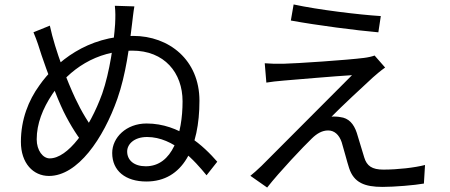

<svg xmlns="http://www.w3.org/2000/svg" viewBox="-20 -809 2040 871"><path d="M589.6 -780 501 -782.8C504 -753.7 503.8 -734.2 502.2 -699.8C496.5 -615.5 477.8 -482.1 443.8 -384.6C385.6 -223.5 287 -90.5 205.5 -90.5C174.8 -90.5 146.5 -126.2 146.5 -177C146.5 -247.2 173.3 -316 218 -382.9C293.8 -493.9 415.5 -578.9 579 -579.3C726.2 -579.7 808.2 -478.6 808.2 -349.4C808.2 -201.4 762.7 -54.7 641.4 -54.7C588.4 -54.7 556.9 -81.8 556.9 -121.9C556.9 -154.4 587.9 -187.5 647.2 -187.5C769.2 -187.5 864.6 -77.8 917 -13.8L965.6 -75.4C904.5 -145.5 796.5 -248.8 644.8 -248.8C552.7 -248.8 489 -184.9 489 -115C489 -34.1 549.1 14.4 644.1 14.4C810.7 14.4 884.8 -140.7 884.8 -352C884.8 -537.6 746.4 -646.1 584.3 -646.1C376.5 -646.1 233.5 -528.6 158.4 -421.2C110.1 -354.6 74.8 -268.2 74.8 -165.4C74.8 -68.5 130.6 -10.8 202.2 -10.8C332.6 -10.8 448.9 -180.2 512.6 -361.4C551.1 -471.4 566.6 -595.2 579 -700.5C581.6 -720.6 585 -755.3 589.6 -780ZM206.1 -692.7 131.8 -662.6C148.8 -622.2 157.1 -594.5 168.5 -558.5C193.6 -484.1 236.7 -368.9 268.4 -303.1C299.9 -239.1 338.6 -178.9 372 -141.3L419.2 -202.1C383.3 -247.2 349.5 -302.9 321.3 -363.3C288.4 -433.2 230.8 -577.1 206.1 -692.7Z M1312 -788.8 1299.4 -715.9C1421 -693.7 1596.3 -671.1 1696.4 -662.4L1707.5 -736.1C1611.7 -741.9 1420.5 -765 1312 -788.8ZM1727.1 -502.6 1679.3 -557.1C1669.6 -553.1 1648.3 -548.3 1631.1 -546.3C1556 -536.6 1323.2 -521 1266 -519.8C1233.7 -519.2 1204 -520 1181 -522L1188.3 -434.3C1209.9 -437.6 1235.6 -441.2 1268.6 -443.6C1329.7 -448.6 1497.9 -463.3 1576.9 -468C1478.3 -369.3 1206.2 -96.7 1165.9 -56C1146.5 -37 1128.2 -21.6 1115.8 -11.5L1191.9 41.8C1248.4 -30.4 1357.5 -145.3 1394.7 -180.9C1417.5 -203.2 1441.2 -217.2 1468.8 -217.2C1496.1 -217.2 1518.3 -198.6 1530 -163.9C1539 -135.4 1553.9 -76.5 1563.7 -46.5C1585.4 20 1634.7 38.9 1715.4 38.9C1768.8 38.9 1860.8 31.3 1903 23.7L1908.1 -60.5C1861 -48.4 1785 -39.6 1719.1 -39.6C1667.6 -39.6 1644.1 -56.4 1632.5 -94.4C1622 -126.6 1608.1 -177.1 1598.5 -206.4C1584.9 -247.2 1562 -273.6 1523.1 -277.9C1512.3 -280.2 1494.3 -280.9 1483.9 -279.7C1521.3 -318.4 1633.5 -423.1 1671.9 -458C1683.8 -468.7 1708.3 -489.6 1727.1 -502.6Z"/></svg>

Font: Source Han Sans JP VF
Style: Regular
Weight: 250
Designer: Ryoko NISHIZUKA 西塚涼子 (kana, bopomofo & ideographs); Paul D. Hunt (Latin, Greek & Cyrillic); Sandoll Communications 산돌커뮤니
Foundry: Adobe
Version: Version 2.004;hotconv 1.0.118;makeotfexe 2.5.65603